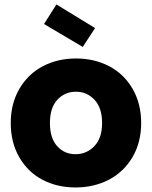

<svg xmlns="http://www.w3.org/2000/svg" viewBox="-20 -826 677 854"><path d="M317.9 -565.9Q399.9 -565.9 465.6 -531.5Q531.2 -497.1 569.6 -431.2Q607.9 -365.2 607.9 -278.8Q607.9 -192.4 569.1 -126.7Q530.3 -61 464.1 -26.6Q397.9 7.8 315.9 7.8Q233.9 7.8 168.7 -26.6Q103.5 -61 65.7 -126.7Q27.8 -192.4 27.8 -278.8Q27.8 -365.2 66.4 -431.2Q105 -497.1 170.7 -531.5Q236.3 -565.9 317.9 -565.9ZM202.1 -278.8Q202.1 -211.4 234.4 -175.8Q266.6 -140.1 315.9 -140.1Q365.2 -140.1 399.7 -176Q434.1 -211.9 434.1 -278.8Q434.1 -346.2 400.4 -382.1Q366.7 -418 317.9 -418Q268.1 -418 235.1 -382.3Q202.1 -346.7 202.1 -278.8ZM175.8 -719.2 231 -806.2 402.8 -701.2 348.1 -617.2Z"/></svg>

Font: SVN-Poppins
Style: Bold
Weight: 700
Designer: Ninad Kale (Devanagari), Jonny Pinhorn (Latin)
Foundry: Indian Type Foundry
Version: Version 3.200;PS 1.000;hotconv 16.6.54;makeotf.lib2.5.65590